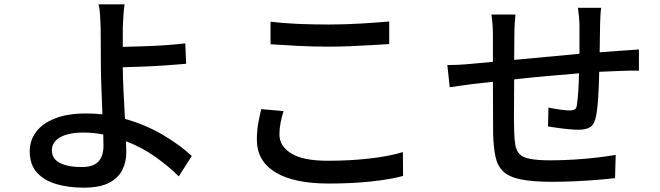

<svg xmlns="http://www.w3.org/2000/svg" viewBox="-20 -813 3040 885"><path d="M456 -193Q411 -202 365 -202Q295 -202 257 -180Q219 -158 219 -120Q219 -81 256 -62Q293 -43 357 -43Q409 -43 433 -67.5Q457 -92 457 -143ZM554 -793Q551 -774 549 -742.5Q547 -711 546 -685V-597Q586 -598 636.5 -599.5Q687 -601 739 -604.5Q791 -608 834 -613L838 -519Q795 -515 742.5 -511.5Q690 -508 638.5 -506Q587 -504 546 -503Q546 -455 549.5 -391Q553 -327 556 -265Q652 -238 732 -190.5Q812 -143 864 -94L804 0Q758 -46 696 -90Q634 -134 561 -162L562 -109Q562 -67 544 -30Q526 7 483 29.5Q440 52 366 52Q296 52 239.5 35.5Q183 19 150 -18Q117 -55 117 -116Q117 -165 145.5 -204Q174 -243 232 -266.5Q290 -290 378 -290Q397 -290 415.5 -289Q434 -288 452 -286Q450 -345 447.5 -406.5Q445 -468 445 -511Q445 -555 444.5 -604Q444 -653 444 -685Q443 -717 441 -747Q439 -777 434 -793Z M1227 -713Q1282 -706 1350.5 -703Q1419 -700 1495 -700Q1568 -700 1643.5 -704.5Q1719 -709 1774 -714V-610Q1740 -608 1692.5 -605Q1645 -602 1594 -600Q1543 -598 1496 -598Q1420 -598 1353.5 -601.5Q1287 -605 1227 -609ZM1287 -301Q1278 -273 1273 -246Q1268 -219 1268 -193Q1268 -140 1322 -106Q1376 -72 1491 -72Q1594 -72 1685 -82.5Q1776 -93 1837 -112L1838 -2Q1780 14 1690.5 23.5Q1601 33 1495 33Q1334 33 1249 -19Q1164 -71 1164 -169Q1164 -210 1170.5 -245.5Q1177 -281 1184 -310Z M2042 -513Q2065 -513 2094.5 -514.5Q2124 -516 2155 -519L2252 -528V-650Q2252 -701 2245 -746H2356Q2354 -726 2352.5 -704Q2351 -682 2351 -655L2350 -537L2651 -565V-695Q2651 -712 2648.5 -738Q2646 -764 2644 -777H2751Q2749 -765 2747.5 -740.5Q2746 -716 2746 -698L2744 -572L2839 -579Q2859 -580 2882.5 -582Q2906 -584 2925 -585V-487Q2912 -488 2885 -487.5Q2858 -487 2838 -486L2742 -482Q2741 -425 2737.5 -367.5Q2734 -310 2727 -276Q2720 -240 2701 -227.5Q2682 -215 2646 -215Q2628 -215 2601 -217.5Q2574 -220 2547.5 -224Q2521 -228 2506 -230L2508 -317Q2533 -312 2560.5 -308Q2588 -304 2604 -304Q2621 -304 2629.5 -309Q2638 -314 2639 -330Q2643 -353 2645.5 -392.5Q2648 -432 2649 -475Q2576 -469 2498 -462Q2420 -455 2350 -447Q2350 -398 2349.5 -351Q2349 -304 2349 -267Q2349 -230 2350 -209Q2351 -170 2355.5 -144Q2360 -118 2375 -102.5Q2390 -87 2424.5 -80.5Q2459 -74 2520 -74Q2572 -74 2628 -77.5Q2684 -81 2734 -87Q2784 -93 2818 -99L2815 8Q2782 12 2733 16Q2684 20 2630 22.5Q2576 25 2526 25Q2435 25 2381 14Q2327 3 2300 -22.5Q2273 -48 2264 -90Q2255 -132 2253 -194L2252 -436L2162 -426Q2139 -423 2106 -418.5Q2073 -414 2053 -411Z"/></svg>

Font: Source Han Sans SC Medium
Style: Regular
Weight: 500
Designer: Ryoko NISHIZUKA 西塚涼子 (kana, bopomofo & ideographs); Paul D. Hunt (Latin, Greek & Cyrillic); Sandoll Communications 산돌커뮤니
Foundry: Adobe
Version: Version 2.004;hotconv 1.0.118;makeotfexe 2.5.65603